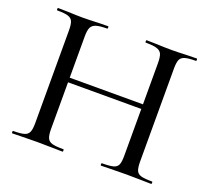

<svg xmlns="http://www.w3.org/2000/svg" viewBox="-110 -762 980 899"><g transform="rotate(20 380.5 -312.5)"><path d="M476 -613Q473 -613 473 -619Q473 -625 476 -625L523 -624Q569 -622 602 -622Q630 -622 674 -624L725 -625Q728 -625 728 -619Q728 -613 725 -613Q688 -613 670.5 -607.5Q653 -602 647 -588Q641 -574 641 -544V-81Q641 -51 647 -36.5Q653 -22 670.5 -17Q688 -12 725 -12Q728 -12 728 -6Q728 0 725 0Q693 0 674 -1L602 -2L523 -1Q506 0 476 0Q473 0 473 -6Q473 -12 476 -12Q515 -12 532.5 -17Q550 -22 556 -36Q562 -50 562 -81V-542Q562 -572 556 -586.5Q550 -601 532 -607Q514 -613 476 -613ZM155 -337H597V-314H155ZM35 -613Q32 -613 32 -619Q32 -625 35 -625L86 -624Q128 -622 156 -622Q187 -622 233 -624L284 -625Q286 -625 286 -619Q286 -613 284 -613Q246 -613 228 -607Q210 -601 203.5 -586.5Q197 -572 197 -542V-81Q197 -51 203.5 -36.5Q210 -22 227.5 -17Q245 -12 284 -12Q286 -12 286 -6Q286 0 284 0Q251 0 233 -1L156 -2L85 -1Q66 0 33 0Q31 0 31 -6Q31 -12 33 -12Q70 -12 87.5 -17Q105 -22 111.5 -36.5Q118 -51 118 -81V-544Q118 -574 112 -588Q106 -602 89 -607.5Q72 -613 35 -613Z"/></g></svg>

Font: Cormorant SC Medium
Style: Regular
Weight: 500
Designer: Christian Thalmann (Catharsis Fonts)
Foundry: Catharsis Fonts
Version: Version 4.000